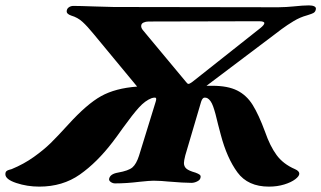

<svg xmlns="http://www.w3.org/2000/svg" viewBox="-90 -676 1195 714"><path d="M1084 -639Q1082 -631 1075 -627.5Q1068 -624 1061 -622Q1054 -620 1052 -619Q1026 -612 1002 -597.5Q978 -583 957 -567.5Q936 -552 930 -547L678 -357H700Q757 -357 792 -339.5Q827 -322 849.5 -286Q872 -250 896 -185Q914 -133 938.5 -99.5Q963 -66 1007 -47Q1023 -40 1023 -30Q1023 -21 1008 -9.5Q993 2 967 10Q941 18 910 18Q832 18 793 -35Q754 -88 731 -175L721 -213Q711 -257 702.5 -280.5Q694 -304 681 -311Q677 -313 671 -313Q663 -313 658 -298L599 -98Q594 -78 594 -70Q594 -57 603 -49Q612 -41 637 -34Q648 -30 653 -26Q658 -22 655 -13Q653 -6 642.5 -1Q632 4 622 4Q594 4 534 -1Q524 -2 510.5 -3Q497 -4 481 -4Q467 -4 429 0Q381 6 338 6Q329 6 321.5 0.5Q314 -5 316 -12Q320 -29 348 -34Q388 -41 402.5 -53.5Q417 -66 427 -97L489 -298Q494 -313 486 -313Q480 -313 474 -311Q450 -302 426.5 -276Q403 -250 367 -200Q343 -166 329 -148Q271 -72 207 -27Q143 18 56 18Q11 18 -29.5 4.5Q-70 -9 -70 -28Q-70 -36 -66 -39.5Q-62 -43 -56 -44.5Q-50 -46 -47 -47Q-1 -66 36 -92.5Q73 -119 98.5 -144Q124 -169 164 -213Q233 -289 286 -318.5Q339 -348 420 -354L257 -551Q235 -578 217 -594.5Q199 -611 175 -618Q158 -624 158 -633Q158 -643 165.5 -648.5Q173 -654 183 -654Q205 -654 261 -652Q313 -650 333 -650L945 -649Q958 -649 974.5 -650Q991 -651 1000 -652Q1038 -656 1059 -656Q1072 -656 1079.5 -652Q1087 -648 1084 -639ZM893 -590Q893 -597 873 -597L462 -596Q452 -596 443.5 -592Q435 -588 435 -579Q435 -571 443 -562L602 -371Q607 -364 611 -364Q615 -364 626 -372L880 -573Q893 -584 893 -590Z"/></svg>

Font: EB Garamond ExtraBold
Style: Italic
Weight: 800
Italic angle: -17.2°
Designer: Georg Duffner and Octavio Pardo
Foundry: Georg Duffner
Version: Version 1.000